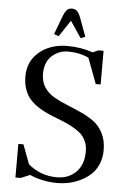

<svg xmlns="http://www.w3.org/2000/svg" viewBox="-61 -952 683 1007"><g transform="rotate(5 281.0 -449.0)"><path d="M58.1 0V-176.8H85L123 -75.2Q187.5 -20 274.9 -20Q335 -20 374.5 -58.8Q414.1 -97.7 414.1 -168Q414.1 -199.7 402.1 -224.6Q390.1 -249.5 369.9 -265.9Q349.6 -282.2 323.2 -295.7Q296.9 -309.1 268.1 -320.3Q239.3 -331.5 210.2 -343.5Q181.2 -355.5 154.8 -371.8Q128.4 -388.2 108.2 -408.9Q87.9 -429.7 75.9 -461.4Q64 -493.2 64 -533.2Q64 -613.3 122.6 -662.1Q181.2 -710.9 271 -710.9Q342.8 -710.9 403.8 -689L434.1 -702.1H460.9V-524.9H435.1L384.8 -659.2Q335.9 -682.1 276.9 -682.1Q227.5 -682.1 191.2 -649.2Q154.8 -616.2 154.8 -554.2Q154.8 -513.2 174.3 -483.6Q193.8 -454.1 224.9 -436.3Q255.9 -418.5 293.2 -403.3Q330.6 -388.2 368.2 -371.3Q405.8 -354.5 436.8 -332.3Q467.8 -310.1 487.3 -272.2Q506.8 -234.4 506.8 -183.1Q506.8 -141.1 491.7 -107.2Q476.6 -73.2 452.6 -52Q428.7 -30.8 397.9 -16.4Q367.2 -2 337.6 3.9Q308.1 9.8 279.8 9.8Q202.1 9.8 133.8 -20L85.9 0ZM194.8 -767.1 229 -858.9Q239.3 -886.2 249.5 -897.2Q259.8 -908.2 276.9 -908.2Q293.9 -908.2 304.7 -897.2Q315.4 -886.2 325.2 -858.9L358.9 -767.1L335 -757.8L276.9 -844.2L219.2 -757.8Z"/></g></svg>

Font: Dihjauti S
Style: Bold
Weight: 700
Designer: T. Christopher White
Version: Version 3.0.0